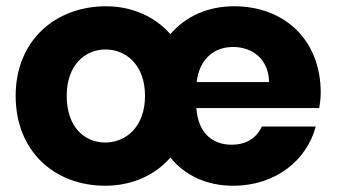

<svg xmlns="http://www.w3.org/2000/svg" viewBox="-20 -585 1085 613"><path d="M317 -427C382 -427 443 -378 443 -279C443 -179 381 -130 316 -130C250 -130 193 -179 193 -279C193 -378 252 -427 317 -427ZM30 -279C30 -103 153 8 316 8C399 8 474 -24 524 -82C571 -24 641 8 724 8C862 8 960 -75 988 -181H816C801 -149 772 -123 719 -123C658 -123 612 -161 607 -240H999C1002 -256 1004 -274 1004 -289C1004 -457 889 -565 727 -565C642 -565 572 -532 524 -476C475 -532 401 -565 319 -565C156 -565 30 -455 30 -279ZM608 -323C616 -395 662 -435 724 -435C787 -435 838 -395 839 -323Z"/></svg>

Font: Malmofest
Style: Bold
Weight: 700
Designer: Jonny Pinhorn (Poppins), Kolossal
Version: Version 1.004;Glyphs 3.1.2 (3151)